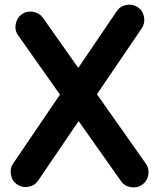

<svg xmlns="http://www.w3.org/2000/svg" viewBox="-20 -738 678 824"><path d="M53.7 53.7Q31.7 39.1 26.9 12Q22 -15.1 36.6 -36.6L237.3 -332L58.1 -585.9Q42.5 -607.4 47.4 -634.5Q52.2 -661.6 73.7 -676.8Q95.2 -691.9 122.3 -687.3Q149.4 -682.6 164.6 -661.1L315.9 -446.8L481 -689.9Q495.6 -711.9 522.7 -716.8Q549.8 -721.7 571.3 -707Q593.3 -692.4 598.1 -665.5Q603 -638.7 588.4 -616.7L396 -333.5L606 -35.6Q621.1 -14.2 616.5 12.7Q611.8 39.6 590.3 54.7Q568.8 69.8 541.7 65.4Q514.6 61 499.5 39.6L317.4 -218.3L144 36.6Q129.4 58.6 102.5 63.5Q75.7 68.4 53.7 53.7Z"/></svg>

Font: Mikhak-DS1-FD Bold
Style: Bold
Weight: 700
Designer: Amin Abedi
Version: Version 3.2